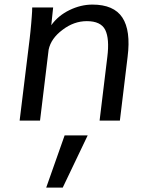

<svg xmlns="http://www.w3.org/2000/svg" viewBox="-20 -534 647 850"><path d="M184.6 296.4 266.1 65.4H368.2L257.8 296.4ZM66.9 0 111.3 -362.3Q113.3 -378.9 115 -396Q116.7 -413.1 118.2 -430.2Q119.6 -447.3 120.6 -460.4Q121.6 -473.6 122.1 -482.9L122.6 -501H215.3L207 -422.4Q237.3 -464.8 287.6 -489.3Q337.9 -513.7 389.2 -513.7Q483.9 -513.7 521.7 -456.3Q559.6 -398.9 544.9 -282.2L510.7 0H420.9L455.1 -281.7Q465.3 -362.3 445.8 -401.9Q426.3 -440.4 364.3 -440.4Q307.1 -440.4 256.8 -401.9Q205.6 -363.8 195.3 -314L157.2 0Z"/></svg>

Font: Ride
Style: Italic
Weight: 400
Version: Version 3.000